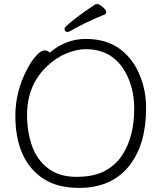

<svg xmlns="http://www.w3.org/2000/svg" viewBox="-20 -901 785 937"><path d="M366 16Q259 16 190 -30Q55 -120 55 -337Q55 -451 109 -557Q132 -602 156 -628.5Q180 -655 197 -655Q214 -655 223 -644Q301 -711 398 -711Q495 -711 559.5 -666Q624 -621 658.5 -542.5Q693 -464 693 -375Q693 -286 673.5 -217.5Q654 -149 614 -96Q528 16 366 16ZM574 -140Q635 -231 635 -371Q635 -485 580 -568Q517 -661 399 -661Q355 -661 305.5 -641Q256 -621 212 -580Q112 -488 112 -339Q112 -259 136 -190Q160 -121 214.5 -79.5Q269 -38 352.5 -38Q436 -38 489 -65.5Q542 -93 574 -140ZM310 -745Q295 -745 295 -760Q295 -766 301 -772Q357 -822 444 -879Q448 -881 456 -881Q464 -881 481 -867Q498 -853 498 -843Q498 -833 490 -830Q388 -788 320 -748Q314 -745 310 -745Z"/></svg>

Font: LXGW WenKai TC Light
Style: Regular
Weight: 300
Designer: LXGW / Fontworks Inc.
Foundry: LXGW / Fontworks Inc.
Version: Version 1.330